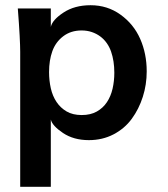

<svg xmlns="http://www.w3.org/2000/svg" viewBox="-20 -534 654 747"><path d="M297.9 -86.4Q332.5 -86.4 356.7 -100.1Q380.9 -113.8 396 -136.5Q411.1 -159.2 418 -189Q424.8 -218.8 424.8 -251Q424.8 -296.9 412.1 -333.5Q405.8 -351.6 395 -366.7Q384.3 -381.8 369.6 -392.6Q355 -403.3 336.9 -409.4Q318.8 -415.5 297.4 -415.5Q255.4 -415.5 225.6 -392.6Q196.3 -370.1 183.6 -334.7Q170.9 -299.3 170.9 -253.4Q170.9 -220.7 177.7 -190.4Q184.6 -160.2 200 -137.2Q215.3 -114.3 239.3 -100.3Q263.2 -86.4 297.9 -86.4ZM58.6 192.9V-332.5Q58.6 -354.5 56.4 -396.2Q54.2 -438 49.3 -501H177.7V-429.2Q183.6 -456.5 226.6 -484.9Q270 -513.7 332.5 -513.7Q397.9 -513.7 448.7 -477.1Q500 -440.4 525.4 -382.8Q550.8 -325.2 550.8 -256.3Q550.8 -204.6 535.6 -157.2Q520.5 -109.9 492.7 -71.8Q464.8 -33.7 421.6 -11.2Q378.4 11.2 325.7 11.2Q266.6 11.2 225.1 -16.6Q183.6 -44.4 177.7 -68.8V192.9Z"/></svg>

Font: Ride
Style: Bold
Weight: 700
Version: Version 3.000